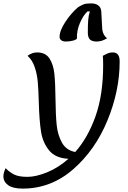

<svg xmlns="http://www.w3.org/2000/svg" viewBox="-77 -908 751 1128"><path d="M626 -547Q626 -375 554.5 -201Q483 -27 353 86.5Q223 200 56 200Q-1 200 -29 180Q-57 160 -57 127Q-57 108 -44 80Q-22 103 5.5 117Q33 131 85 131Q134 131 199.5 104.5Q265 78 325 25Q248 21 211 -25Q174 -71 164 -135Q154 -199 151 -304Q149 -379 145 -425.5Q141 -472 127 -513.5Q113 -555 85 -580Q111 -600 141 -600Q191 -600 214 -564Q237 -528 242.5 -474Q248 -420 249 -328Q250 -232 256 -173.5Q262 -115 287 -70Q312 -25 365 -15Q439 -98 484 -224.5Q529 -351 529 -525Q529 -566 527 -580Q551 -593 561.5 -596.5Q572 -600 587 -600Q626 -600 626 -547ZM460 -888Q484 -888 500 -876.5Q516 -865 518 -841L523 -748Q524 -705 552 -683Q535 -673 521 -668.5Q507 -664 490 -664Q465 -664 452 -675.5Q439 -687 439 -717Q439 -760 441 -788.5Q443 -817 451 -841H437Q411 -817 392 -771.5Q373 -726 375 -682Q372 -675 352.5 -669.5Q333 -664 310 -664Q293 -664 283 -671.5Q273 -679 273 -691Q273 -728 307 -779.5Q341 -831 382 -866Q404 -879 417 -883.5Q430 -888 460 -888Z"/></svg>

Font: Lemonada Light
Style: Regular
Weight: 300
Designer: Mohamed Gaber (Arabic) Eduardo Tunni (Latin)
Foundry: Kief Type Foundry
Version: Version 3.006